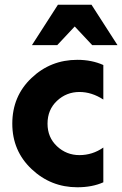

<svg xmlns="http://www.w3.org/2000/svg" viewBox="-20 -780 517 812"><path d="M367 -760 477 -589H370L296 -668L222 -589H115L225 -760ZM417 -156V-9Q370 12 307 12Q195 12 113.5 -65Q32 -142 32 -257Q32 -373 113 -450Q194 -527 307 -527Q368 -527 417 -505V-359Q368 -391 316 -391Q261 -391 221 -353.5Q181 -316 181 -257Q181 -199 221 -161.5Q261 -124 316 -124Q371 -124 417 -156Z"/></svg>

Font: Freely
Style: Bold
Weight: 700
Designer: Kris Sowersby
Foundry: Klim Type Foundry
Version: Version 1.006;hotconv 1.0.113;makeotfexe 2.5.65598;200799169